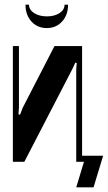

<svg xmlns="http://www.w3.org/2000/svg" viewBox="-20 -692 461 821"><path d="M331 -495V0H306V-394L308 -423L302 -424L289 -396L84 0H35V-495H61V-232L59 -203L66 -202L77 -231L213 -495ZM306 109 339 0H327V-26H421L380 109ZM256 -672H271Q271 -628 245.5 -600Q220 -572 180 -572Q140 -572 114.5 -600Q89 -628 89 -672H104Q104 -650 126 -636Q148 -622 181 -622Q213 -622 234.5 -636Q256 -650 256 -672Z"/></svg>

Font: Moniqa Black Heading
Style: Regular
Weight: 900
Designer: Rajesh Rajput
Foundry: Rajesh Rajput
Version: Version 1.000